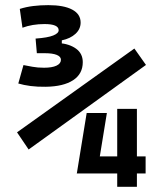

<svg xmlns="http://www.w3.org/2000/svg" viewBox="-20 -723 626 743"><path d="M90.8 -144.5 45.9 -210.9 500 -535.2 544.9 -471.7ZM277.3 -51.8 315.4 -285.6H393.6L355.5 -51.8ZM276.9 -51.8 307.1 -117.7H438V-51.8ZM505.4 -51.8V-117.7H543.5V-51.8ZM433.6 0V-301.8H509.8V0ZM157.2 -387.2Q125.5 -386.7 98.6 -390.1Q71.8 -393.6 50.8 -399.9L70.8 -471.2Q85.9 -468.3 105.7 -464.6Q125.5 -460.9 150.4 -460.9Q181.6 -460.9 198.7 -469Q215.8 -477.1 215.8 -491.7Q215.8 -503.9 199.7 -510.5Q183.6 -517.1 153.8 -517.1H122.6V-564L207 -556.6Q249 -553.2 274.7 -534.4Q300.3 -515.6 300.3 -482.4Q300.3 -437 262.9 -412.6Q225.6 -388.2 157.2 -387.2ZM122.6 -517.1 117.7 -573.7Q165 -577.1 186 -585.7Q207 -594.2 207 -606Q207 -629.9 152.3 -629.9Q105 -629.9 66.9 -615.7L56.6 -688.5Q81.1 -696.3 108.6 -699.7Q136.2 -703.1 167 -703.1Q227.1 -703.1 259.5 -685.8Q292 -668.5 292 -635.7Q292 -610.4 272 -592Q252 -573.7 219.2 -566.9V-531.7Z"/></svg>

Font: Cascadia Code
Style: Regular
Weight: 400
Monospace: yes
Designer: Aaron Bell
Foundry: Saja Typeworks
Version: Version 2106.017